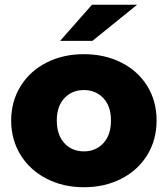

<svg xmlns="http://www.w3.org/2000/svg" viewBox="-20 -779 706 808"><path d="M27 -272Q27 -352 66.5 -416Q106 -480 175.5 -515.5Q245 -551 333 -551Q421 -551 491 -515.5Q561 -480 600 -416.5Q639 -353 639 -272Q639 -191 600 -127Q561 -63 491 -27Q421 9 333 9Q246 9 176 -27Q106 -63 66.5 -127Q27 -191 27 -272ZM447 -272Q447 -332 415 -366Q383 -400 333 -400Q283 -400 251 -366Q219 -332 219 -272Q219 -211 251 -176.5Q283 -142 333 -142Q383 -142 415 -176.5Q447 -211 447 -272ZM367 -759H557L369 -607H233Z"/></svg>

Font: Idrija
Style: Regular
Weight: 800
Designer: Julieta Ulanovsky
Foundry: Julieta Ulanovsky
Version: Version 7.200